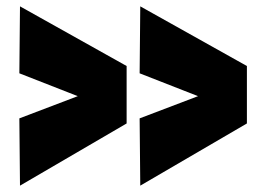

<svg xmlns="http://www.w3.org/2000/svg" viewBox="-20 -577 838 605"><path d="M379 -369V-188L43 8L41 -204L225 -274L41 -346L43 -557ZM758 -369V-188L422 8L420 -204L604 -274L420 -346L422 -557Z"/></svg>

Font: Georama ExtraExtended ExtraBold
Style: Regular
Weight: 800
Width: 8
Designer: Jean-Baptiste Levee
Foundry: Production Type
Version: Version 1.000